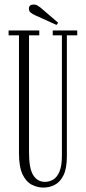

<svg xmlns="http://www.w3.org/2000/svg" viewBox="-20 -838 389 870"><path d="M176.5 12Q150 12 124.5 -0.8Q99 -13.5 82.5 -47.2Q66 -81 66 -144.5V-678H19V-700H158V-678H111.5V-148Q111.5 -73.5 130.8 -43.8Q150 -14 183.5 -14Q203.5 -14 221 -24.2Q238.5 -34.5 249.5 -60.5Q260.5 -86.5 260.5 -133V-678H219V-700H330V-678H283V-130Q283 -75 267.8 -44Q252.5 -13 228.2 -0.5Q204 12 176.5 12ZM236 -725 140 -768.5Q128 -774 119.5 -780.5Q111 -787 111 -798.5Q111 -817.5 132.5 -817.5Q142 -817.5 149 -813.5Q156 -809.5 163 -804L243.5 -735Z"/></svg>

Font: Imbue 50pt ExtraLight
Style: Regular
Weight: 200
Designer: Tyler Finck
Foundry: Etcetera Type Company
Version: Version 1.102; ttfautohint (v1.8.3)